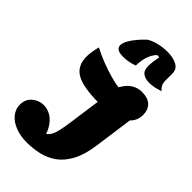

<svg xmlns="http://www.w3.org/2000/svg" viewBox="-309 -1113 1229 1229"><g transform="rotate(45 305.0 -499.0)"><path d="M203 25Q144 25 98 7Q52 -11 26 -43Q0 -75 0 -115Q0 -165 34 -193.5Q68 -222 111 -222Q145 -222 177 -203Q209 -184 233 -143.5Q257 -103 265 -37L230 -88Q246 -97 257.5 -106Q269 -115 278.5 -132.5Q288 -150 296 -184.5Q304 -219 312 -278L349 -545L582 -632L533 -278Q520 -183 487.5 -123Q455 -63 409.5 -31Q364 1 311 13Q258 25 203 25ZM356 -480Q208 -480 146 -515.5Q84 -551 84 -635Q84 -656 88 -681Q92 -706 99 -732Q140 -710 191.5 -690Q243 -670 291 -656.5Q339 -643 369 -641Q392 -684 424.5 -705Q457 -726 496 -726Q550 -726 577.5 -699.5Q605 -673 605 -626Q605 -557 539 -518.5Q473 -480 356 -480ZM252 -799Q215 -799 200 -810Q185 -821 185 -838Q185 -860 201 -887.5Q217 -915 240 -941.5Q263 -968 283 -986Q308 -1003 348.5 -1013Q389 -1023 430 -1023Q480 -1023 515 -1005Q550 -987 550 -946V-883Q550 -858 559 -842.5Q568 -827 581 -818Q562 -811 537 -805Q512 -799 487 -799Q451 -799 428.5 -815Q406 -831 406 -874Q406 -891 409.5 -914.5Q413 -938 417 -961H397Q379 -942 368.5 -919Q358 -896 353 -870.5Q348 -845 348 -817Q329 -810 305 -804.5Q281 -799 252 -799Z"/></g></svg>

Font: Lemonada
Style: Regular
Weight: 400
Designer: Mohamed Gaber (Arabic), Eduardo Tunni (Latin)
Foundry: Kief Type Foundry
Version: Version 4.005